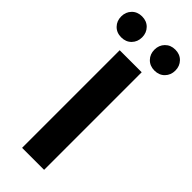

<svg xmlns="http://www.w3.org/2000/svg" viewBox="-303 -873 907 907"><g transform="rotate(45 150.0 -420.0)"><path d="M77 0V-652H224V0ZM39 -700Q8 -700 -11.5 -720Q-31 -740 -31 -770Q-31 -800 -11.5 -820Q8 -840 39 -840Q70 -840 89.5 -820Q109 -800 109 -770Q109 -740 89.5 -720Q70 -700 39 -700ZM261 -700Q230 -700 210.5 -720Q191 -740 191 -770Q191 -800 210.5 -820Q230 -840 261 -840Q292 -840 311.5 -820Q331 -800 331 -770Q331 -740 311.5 -720Q292 -700 261 -700Z"/></g></svg>

Font: Giro Regular
Style: Bold
Weight: 700
Designer: Paul D. Hunt
Foundry: Adobe Systems Incorporated
Version: Version 1.000;PS 1.0;hotconv 1.0.88;makeotf.lib2.5.647800